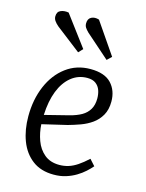

<svg xmlns="http://www.w3.org/2000/svg" viewBox="-117 -833 698 919"><g transform="rotate(15 232.0 -374.0)"><path d="M281 -520Q351 -520 384 -485Q417 -450 417 -395Q417 -355 401 -327Q385 -299 359.5 -281Q334 -263 303.5 -252Q273 -241 244 -233L121 -204Q123 -163 137 -124.5Q151 -86 180 -62Q209 -38 254 -38Q277 -38 298.5 -44.5Q320 -51 342.5 -66Q365 -81 391 -105L418 -75Q406 -61 389 -45.5Q372 -30 349.5 -16.5Q327 -3 300 5.5Q273 14 240 14Q176 14 134 -18Q92 -50 71.5 -104Q51 -158 51 -225Q51 -308 79.5 -375Q108 -442 160 -481Q212 -520 281 -520ZM348 -392Q348 -414 341.5 -432.5Q335 -451 319.5 -463Q304 -475 277 -475Q232 -475 197.5 -447Q163 -419 143.5 -369Q124 -319 121 -250L240 -280Q275 -289 298.5 -302.5Q322 -316 335 -338Q348 -360 348 -392ZM225 -686Q214 -697 208.5 -705.5Q203 -714 203 -726Q203 -749 219.5 -757.5Q236 -766 258 -759L365 -603L343 -582ZM79 -677Q65 -689 58.5 -699Q52 -709 52 -720Q52 -743 69.5 -750.5Q87 -758 109 -754L222 -603L202 -582Z"/></g></svg>

Font: Literata 18pt Light
Style: Italic
Weight: 300
Italic angle: -2°
Designer: Latin by Veronika Burian and Jose Scaglione. Greek by Irene Vlachou. Cyrillic by Vera Evstafieva
Foundry: TypeTogether
Version: Version 3.103;gftools[0.9.29]